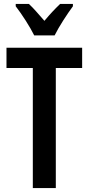

<svg xmlns="http://www.w3.org/2000/svg" viewBox="-20 -957 451 977"><path d="M154 -777H258C279 -820 322 -886 351 -925V-937H286C257 -909 237 -888 206 -851C177 -884 150 -916 127 -937H60V-925C92 -884 134 -818 154 -777ZM264 0V-611H398V-714H13V-611H147V0Z"/></svg>

Font: Noto Sans Georgian ExtraCondensed SemiBold
Style: Regular
Weight: 600
Width: 2
Designer: Monotype Design Team, Akaki Razmadze
Foundry: Google LLC
Version: Version 2.005